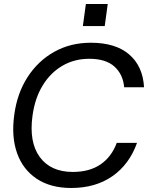

<svg xmlns="http://www.w3.org/2000/svg" viewBox="-20 -925 745 957"><path d="M335 12Q232 12 163 -34Q94 -80 65 -162Q36 -244 51 -352Q65 -459 117 -540Q169 -621 250 -666.5Q331 -712 433 -712Q556 -712 624 -653.5Q692 -595 698 -490H599Q593 -555 550 -593.5Q507 -632 425 -632Q351 -632 291.5 -597.5Q232 -563 193 -499.5Q154 -436 142 -348Q124 -216 178.5 -142Q233 -68 343 -68Q426 -68 481 -105.5Q536 -143 562 -213H663Q625 -106 540.5 -47Q456 12 335 12ZM393 -795 408 -905H517L502 -795Z"/></svg>

Font: Host Grotesk
Style: Italic
Weight: 400
Italic angle: -8°
Designer: Doğukan Karapınar based on Poppins by Indian Type Foundry, Jonny Pinhorn
Foundry: Element Type
Version: Version 1.001; ttfautohint (v1.8.4.7-5d5b)